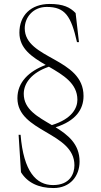

<svg xmlns="http://www.w3.org/2000/svg" viewBox="-20 -735 508 970"><path d="M78 -570C78 -489 142 -447 211 -407C126 -375 68 -320 68 -239C68 -67 356 -68 356 100C356 142 334 200 248 200C163 200 99 132 84 -54H74L86 135C118 187 174 215 250 215C336 215 382 153 382 81C382 -7 324 -53 261 -92C362 -124 402 -182 402 -250C402 -444 105 -435 105 -592C105 -647 147 -700 216 -700C309 -700 339 -654 369 -522H379L362 -669C334 -698 300 -715 231 -715C136 -715 78 -657 78 -570ZM100 -261C100 -315 140 -368 227 -398C299 -356 371 -314 371 -231C371 -191 346 -135 242 -103C171 -145 100 -182 100 -261Z"/></svg>

Font: Sprat Condensed Thin
Style: Regular
Weight: 100
Width: 3
Designer: Ethan Nakache
Foundry: Collletttivo
Version: Version 2.000;Glyphs 3.2 (3217)